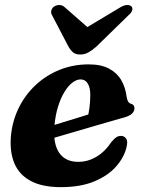

<svg xmlns="http://www.w3.org/2000/svg" viewBox="-20 -738 577 771"><path d="M109.2 -209.1Q109.2 -209.1 126.5 -214.4Q143.9 -219.8 171.7 -228.2Q199.6 -236.6 231.7 -246.5Q263.8 -256.4 294.6 -265.8Q325.4 -275.2 347.7 -282.4L330.5 -262.4Q335.8 -279.8 339 -303.5Q342.2 -327.2 342.6 -356.9Q342.6 -385.4 332.6 -402.3Q322.6 -419.1 304 -419.1Q287.1 -419.1 270 -405.7Q253 -392.3 238.1 -367.6Q223.3 -343 212.8 -308.8Q202.3 -274.7 198.5 -232.9Q192.5 -161.4 217.5 -124.7Q242.5 -88.1 294 -88.1Q321.3 -88.1 345.3 -97.7Q369.3 -107.3 389.7 -124.6Q410.1 -142 425.4 -165.4Q438.5 -181.4 447.4 -187Q456.3 -192.7 466.9 -192.3Q479.3 -191.9 486.7 -181.1Q494.1 -170.3 487.9 -146.5Q478.2 -105.4 445.6 -68.7Q413.1 -32.1 358 -9.3Q303 13.5 224.3 13.5Q149.6 13.5 103.3 -11.4Q57 -36.3 37.8 -82Q18.6 -127.8 23.8 -190.5Q29.1 -250.9 54.6 -303.3Q80 -355.8 121.9 -395.3Q163.8 -434.9 218.4 -457.2Q273 -479.5 336.2 -479.5Q386 -479.5 418 -462.3Q450.1 -445.2 467 -416Q483.9 -386.9 488.3 -349.9Q489.9 -339.7 493.7 -331.9Q497.6 -324 504.4 -322Q511.8 -320.1 515.8 -315.7Q519.9 -311.3 519.9 -303.2Q519.9 -292.3 511.1 -282.7Q502.4 -273.1 478.3 -266.2Q455.5 -259.8 420.1 -249.6Q384.7 -239.3 343.6 -227.4Q302.5 -215.4 261.9 -203.5Q221.4 -191.5 187.8 -181.9Q154.3 -172.3 134.1 -166.3Q113.9 -160.3 113.9 -160.3ZM362.9 -601.1 239.9 -709Q230.2 -717.9 218.5 -717.9Q206.8 -717.9 196.9 -711.5Q189.6 -706.4 186.3 -696.8Q182.9 -687.2 189.7 -675.7L255 -550.7Q263.8 -535.6 273.9 -527.3Q284.1 -519.1 302 -519.1Q319.9 -519.1 334.7 -527.3Q349.5 -535.6 366.8 -550.7L494.9 -675.7Q508.5 -687.2 510.8 -696.8Q513.2 -706.4 508.4 -711.5Q502.8 -717.9 490.9 -717.9Q479.1 -717.9 463.9 -709L283.7 -601.1Z"/></svg>

Font: Fraunces
Style: Italic
Weight: 900
Italic angle: -16°
Version: Version 1.000;[0bf87f6ff]